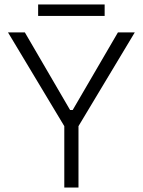

<svg xmlns="http://www.w3.org/2000/svg" viewBox="-20 -846 644 866"><path d="M270 0V-277L16 -700H92L296 -350H308L512 -700H588L334 -277V0ZM152 -774V-826H452V-774Z"/></svg>

Font: Space 7353
Style: Regular
Weight: 400
Designer: Christine Claussen + Ruben Lyon  (Space 7353)
Version: Version 1.000;FEAKit 1.0